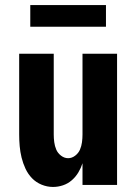

<svg xmlns="http://www.w3.org/2000/svg" viewBox="-20 -733 540 761"><path d="M190 8Q167 8 145 -1Q123 -10 107 -26.5Q91 -43 81 -64.5Q71 -86 65.5 -108.5Q60 -131 58 -154Q56 -177 56 -200V-520H193V-200Q193 -185 195 -169.5Q197 -154 203 -140Q209 -126 222 -116Q235 -106 250 -106Q265 -106 278 -116Q291 -126 297 -140Q303 -154 305 -169.5Q307 -185 307 -200V-520H444V0H307V-86Q301 -67 290.5 -49.5Q280 -32 264.5 -18.5Q249 -5 229.5 1.5Q210 8 190 8ZM100 -627V-713H400V-627Z"/></svg>

Font: Iosevka Term Curly Heavy
Style: Regular
Weight: 900
Designer: Belleve Invis
Foundry: Belleve Invis
Version: Version 32.3.0